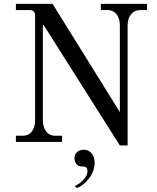

<svg xmlns="http://www.w3.org/2000/svg" viewBox="-20 -732 810 990"><path d="M364 85Q364 64 377.5 52Q391 40 411 40Q437 40 452.5 59Q468 78 468 106Q468 149 440.5 186Q413 223 376 238L366 227Q392 215 411.5 193.5Q431 172 431 152Q431 135 423 130Q417 126 399 126Q383 126 373.5 113Q364 100 364 85ZM62 0V-32H98Q127 -32 144 -53.5Q161 -75 161 -112V-653Q160 -680 134 -680H62V-712H251L598 -154V-600Q598 -637 581 -658.5Q564 -680 536 -680H500V-712H738V-680H702Q674 -680 656 -658.5Q638 -637 638 -600V18H598L205 -603H201V-112Q201 -75 218.5 -53.5Q236 -32 264 -32H300V0Z"/></svg>

Font: Old Standard TT
Style: Regular
Weight: 400
Designer: Alexey Kryukov <alexios@thessalonica.org.ru>
Version: Version 1.0